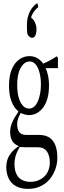

<svg xmlns="http://www.w3.org/2000/svg" viewBox="-20 -888 418 1249"><path d="M129.9 -467.8Q110.8 -447.3 101.3 -413.6Q91.8 -379.9 91.8 -335.4Q91.8 -291 100.8 -256.3Q109.9 -221.7 127.9 -201.7Q145.5 -181.6 169.7 -181.6Q193.8 -181.6 210.7 -202.9Q227.5 -224.1 236.3 -259.3Q246.1 -294.4 246.1 -338.9Q246.1 -383.3 236.8 -416.5Q228 -449.7 211.9 -469Q195.8 -488.3 172.1 -488.3Q148.4 -488.3 129.9 -467.8ZM234.4 -10.3Q274.9 -10.3 301 6.8Q327.1 23.9 340.1 56.9Q353 89.8 353 137.2Q353 176.3 340.3 212.2Q327.6 248 303.7 277.3Q279.8 306.6 242.7 323.7Q208.5 340.8 163.6 340.8Q116.2 340.8 84.2 323.2Q52.2 305.7 36.6 273.2Q21 240.7 21 199.7Q21 170.9 29.8 146.2Q38.6 121.6 60.1 97.7Q74.2 82 95.2 66.9Q98.6 69.3 102.5 62Q98.6 64.9 94.2 58.6Q72.8 49.3 60.5 30.3Q45.9 7.8 45.9 -30.3Q45.9 -59.1 59.6 -92.3Q71.3 -120.6 100.1 -162.1Q100.6 -162.6 100.6 -163.1Q100.1 -162.6 100.1 -162.1Q98.6 -160.6 97.2 -166Q71.8 -187 56.6 -224.1Q38.6 -267.1 38.6 -330.3Q38.6 -393.6 56.4 -436.3Q74.2 -479 104.5 -501Q134.8 -522.9 171.4 -522.9Q224.1 -522.9 258.8 -477.1Q260.3 -470.7 261.2 -474.1Q305.7 -493.2 349.6 -522Q353 -513.2 356.9 -514.2Q356.9 -474.6 356.9 -444.8Q356.9 -444.8 277.3 -444.8Q278.8 -436.5 279.8 -438Q286.1 -422.4 290.5 -404.3Q298.8 -372.1 298.8 -331.1Q298.8 -269.5 281.5 -226.3Q264.2 -183.1 233.4 -161.1Q205.1 -139.2 170.4 -139.2Q143.6 -139.2 118.7 -151.9Q116.7 -147.9 114.7 -153.8Q105 -135.3 100.1 -123Q91.8 -101.1 91.8 -80.1Q91.8 -10.3 149.9 -10.3Q150.4 -10.3 234.4 -10.3ZM222.2 -868.2Q225.6 -859.9 229 -841.8Q205.6 -822.8 192.9 -799.8Q186.5 -788.6 181.6 -774.4Q183.1 -778.3 184.1 -772Q199.7 -759.3 207.5 -742.2Q217.3 -719.2 217.3 -701.2Q217.3 -673.8 210 -657.2Q203.1 -642.1 188.5 -642.1Q181.2 -642.1 174.1 -647.2Q167 -652.3 158.7 -665Q155.8 -682.6 155.5 -696.3Q155.3 -710 155.3 -725.6Q155.3 -762.2 165.3 -790.8Q175.3 -819.3 190.7 -838.6Q206.1 -857.9 222.2 -868.2ZM108.9 66.9Q107.9 73.2 107.4 69.8Q86.4 105.5 79.1 135.7Q74.2 156.2 74.2 179.7Q74.2 219.2 87.6 245.6Q101.1 272 124.5 283.2Q147.5 294.9 176.8 294.9Q216.3 294.9 244.6 277.8Q274.9 260.7 289.6 231.7Q304.2 202.6 304.2 168.5Q304.2 126 286.1 98.6Q267.6 69.8 223.6 69.8Q223.6 69.8 141.6 69.8Q126 69.8 108.9 66.9Z"/></svg>

Font: Scarab Serif
Style: Light
Weight: 300
Designer: John Roberts
Foundry: Scarab
Version: 1.0